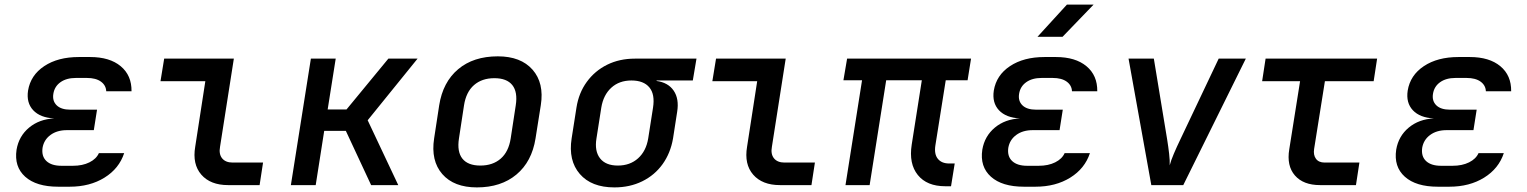

<svg xmlns="http://www.w3.org/2000/svg" viewBox="-20 -805 6640 835"><path d="M283 7H233Q138 7 89.5 -36.5Q41 -80 52 -154Q62 -213 106.5 -250Q151 -287 216 -290Q155 -293 124.5 -325.5Q94 -358 102 -411Q113 -478 172.5 -517.5Q232 -557 323 -557H372Q457 -557 505 -517Q553 -477 552 -408H442Q441 -434 419 -450Q397 -466 358 -466H310Q269 -466 243 -447.5Q217 -429 212 -397Q207 -366 226.5 -347Q246 -328 286 -328H402L388 -239H271Q228 -239 199.5 -218Q171 -197 165 -162Q160 -125 182 -104.5Q204 -84 247 -84H297Q339 -84 369 -99Q399 -114 410 -139H520Q498 -72 434.5 -32.5Q371 7 283 7Z M972 0Q895 0 855.5 -45.5Q816 -91 829 -167L873 -452H678L694 -550H997L937 -167Q931 -135 946 -116.5Q961 -98 992 -98H1124L1109 0Z M1245 0 1332 -550H1440L1405 -329H1487L1669 -550H1796L1579 -282L1712 0H1594L1484 -236H1390L1353 0Z M2054 10Q1954 10 1903.5 -48Q1853 -106 1868 -203L1890 -347Q1906 -448 1972.5 -504Q2039 -560 2145 -560Q2245 -560 2296 -502Q2347 -444 2332 -348L2309 -203Q2293 -102 2226 -46Q2159 10 2054 10ZM2069 -85Q2123 -85 2157.5 -115Q2192 -145 2201 -203L2223 -347Q2232 -405 2208 -435Q2184 -465 2130 -465Q2076 -465 2041.5 -435Q2007 -405 1998 -347L1976 -203Q1967 -145 1991 -115Q2015 -85 2069 -85Z M2652 10Q2552 10 2501.5 -48.5Q2451 -107 2466 -203L2487 -337Q2497 -401 2532 -449Q2567 -497 2620.5 -523.5Q2674 -550 2741 -550H3009L2993 -455H2836L2835 -453Q2886 -446 2910 -410.5Q2934 -375 2925 -319L2907 -203Q2896 -139 2861.5 -91Q2827 -43 2773 -16.5Q2719 10 2652 10ZM2667 -85Q2720 -85 2755 -116.5Q2790 -148 2799 -203L2820 -337Q2829 -395 2804 -425Q2779 -455 2726 -455Q2673 -455 2638.5 -423.5Q2604 -392 2595 -337L2574 -203Q2565 -148 2589.5 -116.5Q2614 -85 2667 -85Z M3372 0Q3295 0 3255.5 -45.5Q3216 -91 3229 -167L3273 -452H3078L3094 -550H3397L3337 -167Q3331 -135 3346 -116.5Q3361 -98 3392 -98H3524L3509 0Z M4091 5Q4011 5 3971.5 -44Q3932 -93 3945 -176L3989 -456H3834L3762 0H3657L3729 -456H3648L3664 -550H4203L4188 -456H4093L4048 -173Q4042 -135 4058.5 -114.5Q4075 -94 4108 -94H4132L4116 5Z M4483 7H4433Q4338 7 4289.5 -36.5Q4241 -80 4252 -154Q4262 -213 4306.5 -250Q4351 -287 4416 -290Q4355 -293 4324.5 -325.5Q4294 -358 4302 -411Q4313 -478 4372.5 -517.5Q4432 -557 4523 -557H4572Q4657 -557 4705 -517Q4753 -477 4752 -408H4642Q4641 -434 4619 -450Q4597 -466 4558 -466H4510Q4469 -466 4443 -447.5Q4417 -429 4412 -397Q4407 -366 4426.5 -347Q4446 -328 4486 -328H4602L4588 -239H4471Q4428 -239 4399.5 -218Q4371 -197 4365 -162Q4360 -125 4382 -104.5Q4404 -84 4447 -84H4497Q4539 -84 4569 -99Q4599 -114 4610 -139H4720Q4698 -72 4634.5 -32.5Q4571 7 4483 7ZM4492 -645 4620 -785H4736L4601 -645Z M4987 0 4888 -550H4998L5056 -198Q5061 -167 5064.5 -136.5Q5068 -106 5067 -86Q5072 -106 5085 -136.5Q5098 -167 5113 -198L5280 -550H5398L5126 0Z M5721 0Q5648 0 5611.5 -42Q5575 -84 5587 -156L5634 -452H5469L5484 -550H5969L5954 -452H5742L5695 -157Q5691 -131 5703 -114.5Q5715 -98 5741 -98H5892L5877 0Z M6283 7H6233Q6138 7 6089.5 -36.5Q6041 -80 6052 -154Q6062 -213 6106.5 -250Q6151 -287 6216 -290Q6155 -293 6124.5 -325.5Q6094 -358 6102 -411Q6113 -478 6172.5 -517.5Q6232 -557 6323 -557H6372Q6457 -557 6505 -517Q6553 -477 6552 -408H6442Q6441 -434 6419 -450Q6397 -466 6358 -466H6310Q6269 -466 6243 -447.5Q6217 -429 6212 -397Q6207 -366 6226.5 -347Q6246 -328 6286 -328H6402L6388 -239H6271Q6228 -239 6199.5 -218Q6171 -197 6165 -162Q6160 -125 6182 -104.5Q6204 -84 6247 -84H6297Q6339 -84 6369 -99Q6399 -114 6410 -139H6520Q6498 -72 6434.5 -32.5Q6371 7 6283 7Z"/></svg>

Font: JetBrains Mono NL SemiBold
Style: Italic
Weight: 600
Italic angle: -9°
Monospace: yes
Designer: Philipp Nurullin, Konstantin Bulenkov
Foundry: JetBrains
Version: Version 2.305; ttfautohint (v1.8.4.7-5d5b)